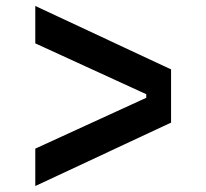

<svg xmlns="http://www.w3.org/2000/svg" viewBox="-20 -671 690 642"><path d="M98 -49V-174L469 -344V-356L98 -526V-651L552 -439V-261Z"/></svg>

Font: Martian Mono SemiCondensed Medium
Style: Regular
Weight: 500
Width: 4
Designer: Roman Shamin
Foundry: Evil Martians
Version: Version 1.000